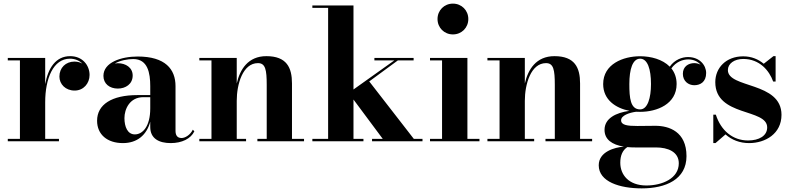

<svg xmlns="http://www.w3.org/2000/svg" viewBox="-20 -780 4368 1060"><path d="M23 -13.5V0H305.5V-13.5H229.5V-215.5C229.5 -346.5 274 -456 366 -456C394.5 -456 418 -445.5 434.5 -429C422 -436 407 -440 391 -440C343 -440 308 -406 308 -357.5C308 -315 342 -280 392 -280C441 -280 474.5 -319.5 474.5 -366C474.5 -418.5 436.5 -470 367.5 -470C287.5 -470 245.5 -404 229.5 -315V-460H23V-446.5H90V-13.5Z M738.5 -255C596.5 -255 516 -202.5 516 -113.5C516 -37.5 572 10 658.5 10C737 10 789.5 -34 809.5 -108V-78.5C809.5 -15 858 10 922.5 10C984 10 1033.5 -14 1053 -55L1044.5 -64C1029 -32.5 1000 -18 982.5 -18C957 -18 949 -35.5 949 -58V-304.5C949 -398 892.5 -468 740 -468C649 -468 551 -435.5 551 -361C551 -317.5 585 -291 630.5 -291C673 -291 712.5 -315.5 712.5 -363C712.5 -407 674 -431 630.5 -431C625 -431 619.5 -430.5 614 -429.5C644.5 -446.5 684.5 -454 716 -454C796 -454 809.5 -376.5 809.5 -304.5V-255ZM724.5 -38C684 -38 667 -80.5 667 -128C667 -177.5 696 -243.5 771.5 -243.5H809.5V-181.5C809.5 -82.5 768 -38 724.5 -38Z M1080.5 -13.5V0H1338.5V-13.5H1287V-223.5C1287 -314.5 1320 -431.5 1404 -431.5C1445.5 -431.5 1452.5 -395 1452.5 -311V-13.5H1401V0H1658.5V-13.5H1592V-319.5C1592 -406.5 1563 -470 1450.5 -470C1349.5 -470 1304.5 -396.5 1287 -319V-460H1080.5V-446.5H1147.5V-13.5Z M1704.5 -13.5V0H1986.5V-13.5H1931.5V-230.5L2093 -13.5H2034V0H2312.5V-13.5H2264.5L2018.5 -330.5L2176.5 -446.5H2263.5V-460H2047V-446.5H2157L1931.5 -286V-750H1704.5V-736.5H1791.5V-13.5Z M2395.5 -675C2395.5 -627 2432.5 -590 2480.5 -590C2528.5 -590 2565.5 -627 2565.5 -675C2565.5 -723 2528.5 -760 2480.5 -760C2432.5 -760 2395.5 -723 2395.5 -675ZM2354 -13.5V0H2627V-13.5H2560.5V-460H2354V-446.5H2420.5V-13.5Z M2671 -13.5V0H2929V-13.5H2877.5V-223.5C2877.5 -314.5 2910.5 -431.5 2994.5 -431.5C3036 -431.5 3043 -395 3043 -311V-13.5H2991.5V0H3249V-13.5H3182.5V-319.5C3182.5 -406.5 3153.5 -470 3041 -470C2940 -470 2895 -396.5 2877.5 -319V-460H2671V-446.5H2738V-13.5Z M3317.5 -63C3317.5 -10.5 3358 19 3424 29.5C3374 33.5 3285.5 57 3285.5 132.5C3285.5 223.5 3401.5 260 3523 260C3656 260 3770 210.5 3770 82C3770 -53.5 3673.5 -85.5 3598.5 -85.5C3570 -85.5 3534 -84.5 3499 -84.5C3444.5 -84.5 3409 -89 3409 -116C3409 -142.5 3454 -158 3491.5 -163C3499 -162.5 3507 -162.5 3514 -162.5C3607.5 -162.5 3715.5 -205.5 3715.5 -316C3715.5 -351.5 3704.5 -380 3686.5 -402.5C3712.5 -439.5 3750.5 -452 3779.5 -452C3809.5 -452 3833 -440 3847.5 -423C3837 -428.5 3824.5 -431.5 3813 -431.5C3781.5 -431.5 3750 -413.5 3750 -372.5C3750 -332 3780.5 -309.5 3813 -309.5C3845.5 -309.5 3878.5 -327 3878.5 -377C3878.5 -420 3842.5 -465 3778.5 -465C3746.5 -465 3705.5 -451.5 3677.5 -412C3638 -452.5 3573 -469.5 3514 -469.5C3420.5 -469.5 3310 -426.5 3310 -316C3310 -228.5 3379.5 -183 3455 -168C3382 -158 3317.5 -127.5 3317.5 -63ZM3454.5 -316C3454.5 -397.5 3472.5 -456 3514 -456C3555.5 -456 3574 -397.5 3574 -316C3574 -239.5 3555.5 -176 3514 -176C3460 -176 3454.5 -239.5 3454.5 -316ZM3404.5 118.5C3404.5 78.5 3417 49.5 3443.5 32C3457.5 33.5 3472 34 3487.5 34H3602C3667 34 3727.5 58 3727.5 121.5C3727.5 205 3636.5 244 3548.5 244C3450.5 244 3404.5 184.5 3404.5 118.5Z M3930 10 3985.5 -38C4019.5 -7.5 4064 10 4115.5 10C4206 10 4294.5 -42 4294.5 -146C4294.5 -330 3998.5 -291.5 3998.5 -393C3998.5 -429 4034 -454.5 4083.5 -454.5C4173.5 -454.5 4227 -390.5 4248.5 -330H4262V-470H4250L4196.5 -428C4167 -452.5 4129.5 -469 4083 -469C3988.5 -469 3929 -405.5 3929 -326.5C3929 -134 4215.5 -183 4215.5 -76.5C4215.5 -30 4170.5 -4.5 4110 -4.5C4025 -4.5 3960 -59.5 3932 -147H3918V10Z"/></svg>

Font: Bodoni* 16pt
Style: Bold
Weight: 700
Version: Version 2.3